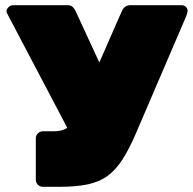

<svg xmlns="http://www.w3.org/2000/svg" viewBox="-20 -720 743 740"><path d="M145 0Q134 0 126 -8Q118 -16 118 -27V-187Q118 -198 126 -206Q134 -214 145 -214H186Q208 -214 223.5 -219.5Q239 -225 250.5 -236.5Q262 -248 270 -267L449 -676Q454 -688 462.5 -694Q471 -700 483 -700H680Q690 -700 696.5 -693.5Q703 -687 703 -679Q703 -674 701 -667.5Q699 -661 697 -656L503 -204Q477 -144 451.5 -104.5Q426 -65 394.5 -42Q363 -19 318.5 -9.5Q274 0 210 0ZM260 -188 7 -669Q5 -673 5 -676Q5 -685 13 -692.5Q21 -700 31 -700H240Q253 -700 260 -693.5Q267 -687 272 -676L386 -429Z"/></svg>

Font: Rubik Light Black
Style: Regular
Weight: 900
Version: Version 2.104